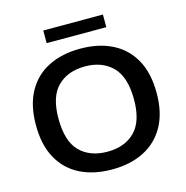

<svg xmlns="http://www.w3.org/2000/svg" viewBox="-129 -1035 1128 1166"><g transform="rotate(-15 434.5 -452.0)"><path d="M434.5 9.5Q319 9.5 233.8 -33.2Q148.5 -76 101.8 -160.5Q55 -245 55 -370Q55 -495 102 -579.5Q149 -664 234.2 -706.8Q319.5 -749.5 434.5 -749.5Q550 -749.5 635.2 -706.5Q720.5 -663.5 767.2 -579Q814 -494.5 814 -370Q814 -245.5 766.8 -161Q719.5 -76.5 634.2 -33.5Q549 9.5 434.5 9.5ZM434.5 -102Q543.5 -102 607.2 -166Q671 -230 671 -367Q671 -508.5 606.8 -573.2Q542.5 -638 434.5 -638Q326.5 -638 262 -574.8Q197.5 -511.5 197.5 -373Q197.5 -230 261.2 -166Q325 -102 434.5 -102ZM247 -834.5V-914H622V-834.5Z"/></g></svg>

Font: Encode Sans Expanded SemiBold
Style: Regular
Weight: 600
Width: 7
Designer: Multiple Designers
Foundry: Impallari Type
Version: Version 3.000; ttfautohint (v1.8.3) -l 8 -r 50 -G 200 -x 14 